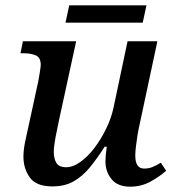

<svg xmlns="http://www.w3.org/2000/svg" viewBox="-20 -691 660 721"><path d="M469 10Q422 10 399 -18Q376 -46 376 -85Q376 -107 381 -140H373Q345 -96 317.5 -62.5Q290 -29 256.5 -10Q223 9 177 9Q116 9 92 -24.5Q68 -58 68 -102Q68 -127 74 -157Q80 -187 86 -212L124 -387Q127 -403 130 -422.5Q133 -442 133 -447Q133 -475 114.5 -483Q96 -491 68 -491H57L66 -536H266L201 -237Q195 -210 188.5 -175.5Q182 -141 182 -120Q182 -96 191.5 -79.5Q201 -63 229 -63Q254 -63 282 -83Q310 -103 335 -136Q360 -169 379.5 -209.5Q399 -250 407 -290L459 -536H571L502 -213Q499 -201 496 -181Q493 -161 490.5 -141Q488 -121 488 -107Q488 -58 521 -58Q538 -58 552 -63.5Q566 -69 584 -80L604 -50Q581 -29 546 -9.5Q511 10 469 10ZM226 -606 240 -671H530L516 -606Z"/></svg>

Font: Noto Serif Medium
Style: Italic
Weight: 500
Italic angle: -12°
Designer: Monotype Design Team
Foundry: Monotype Imaging Inc.
Version: Version 2.014; ttfautohint (v1.8.4.7-5d5b)